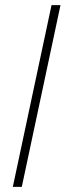

<svg xmlns="http://www.w3.org/2000/svg" viewBox="-20 -729 263 749"><path d="M181 -709H216L65 0H30Z"/></svg>

Font: Raleway ExtraLight
Style: Italic
Weight: 200
Italic angle: -12°
Designer: Matt McInerney, Pablo Impallari, Rodrigo Fuenzalida
Foundry: Matt McInerney, Pablo Impallari, Rodrigo Fuenzalida
Version: Version 4.026